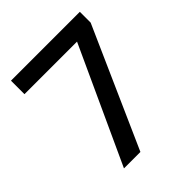

<svg xmlns="http://www.w3.org/2000/svg" viewBox="-197 -975 966 966"><g transform="rotate(-45 286.0 -492.0)"><path d="M128 -135H245L528 -772V-849H38V-753H412Z"/></g></svg>

Font: Noto Naskh Arabic UI Medium
Style: Regular
Weight: 500
Designer: Monotype Design Team, David Williams, Mohamad Dakak and Nizar Qandah
Foundry: Monotype Imaging Inc.
Version: Version 2.014